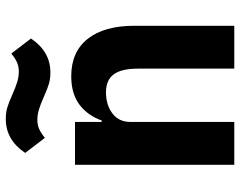

<svg xmlns="http://www.w3.org/2000/svg" viewBox="-103 -726 829 663"><g transform="rotate(-90 311.5 -394.5)"><path d="M310 -657Q283 -669 265 -674.5Q247 -680 229 -680Q212 -680 198 -674Q184 -668 167 -654L115 -722Q160 -789 232 -789Q254 -789 271 -784Q288 -779 315 -767Q342 -755 360 -749.5Q378 -744 396 -744Q413 -744 427 -750Q441 -756 458 -770L510 -702Q465 -635 393 -635Q371 -635 354 -640Q337 -645 310 -657ZM74 0V-550H222V-458H227Q244 -506 281.5 -534.5Q319 -563 380 -563Q464 -563 509 -506Q554 -449 554 -345V0H406V-333Q406 -389 386.5 -416Q367 -443 324 -443Q281 -443 251.5 -421Q222 -399 222 -359V0Z"/></g></svg>

Font: IBM Plex Sans JP
Style: Bold
Weight: 700
Designer: Mike Abbink; Paul van der Laan; Pieter van Rosmalen; Wujin Sim; Yejin Wi; Jinhee Kim; Boomi Park; Yona Kim; Kichan Ma
Foundry: Sandoll Inc.
Version: Version 1.001